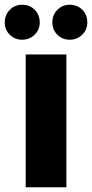

<svg xmlns="http://www.w3.org/2000/svg" viewBox="-33 -787 387 807"><path d="M246 -558V0H75V-558ZM-13 -693Q-13 -724 8 -745.5Q29 -767 60 -767Q92 -767 113 -746Q134 -725 134 -693Q134 -662 112.5 -641Q91 -620 60 -620Q29 -620 8 -641Q-13 -662 -13 -693ZM187 -693Q187 -724 208 -745.5Q229 -767 260 -767Q292 -767 313 -746Q334 -725 334 -693Q334 -662 312.5 -641Q291 -620 260 -620Q229 -620 208 -641Q187 -662 187 -693Z"/></svg>

Font: IBM-Poppins
Style: Poppins-Bold
Weight: 700
Designer: Mike Abbink, Paul van der Laan, Pieter van Rosmalen, Ben Mitchell, Mark Frömberg
Foundry: Bold Monday
Version: Version 1.1